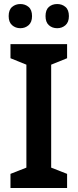

<svg xmlns="http://www.w3.org/2000/svg" viewBox="-20 -933 385 953"><path d="M313 0H32V-70L111 -101V-612L32 -644V-714H313V-644L234 -612V-101L313 -70ZM23 -853Q23 -884 40 -898.5Q57 -913 81 -913Q105 -913 122 -898.5Q139 -884 139 -853Q139 -823 122 -808Q105 -793 81 -793Q57 -793 40 -808Q23 -823 23 -853ZM206 -853Q206 -884 222.5 -898.5Q239 -913 264 -913Q288 -913 305 -898.5Q322 -884 322 -853Q322 -823 305 -808Q288 -793 264 -793Q239 -793 222.5 -808Q206 -823 206 -853Z"/></svg>

Font: Noto Sans Malayalam SemiCondensed SemiBold
Style: Regular
Weight: 600
Width: 4
Designer: Jelle Bosma - Monotype Design Team
Foundry: Monotype Imaging Inc.
Version: Version 2.104; ttfautohint (v1.8.4.7-5d5b)